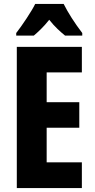

<svg xmlns="http://www.w3.org/2000/svg" viewBox="-20 -951 479 971"><path d="M302 -931H158C140 -894 91 -821 62 -784V-771H151C169 -786 201 -815 229 -851C256 -816 287 -789 309 -771H396V-784C357 -835 324 -887 302 -931ZM394 0V-130H216V-305H381V-434H216V-585H394V-714H65V0Z"/></svg>

Font: Noto Sans Sinhala UI ExtraCondensed ExtraBold
Style: Regular
Weight: 800
Width: 2
Designer: Jelle Bosma - Monotype Design Team
Foundry: Monotype Imaging Inc.
Version: Version 2.006